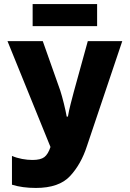

<svg xmlns="http://www.w3.org/2000/svg" viewBox="-20 -917 640 947"><path d="M157 10Q271 10 325.5 -48.5Q380 -107 409 -197L583 -714H413L344 -464Q337 -437 328.5 -404.5Q320 -372 315 -342H309Q304 -370 295 -406.5Q286 -443 277 -471L191 -714H17L229 -192Q217 -156 198.5 -142Q180 -128 140 -128Q116 -128 89 -133Q62 -138 39 -148V-6Q90 10 157 10ZM141 -788V-897H459V-788Z"/></svg>

Font: Noto Sans Mono Extra
Style: Regular
Weight: 800
Designer: Monotype Design Team
Foundry: Monotype Imaging Inc.
Version: Version 1.900